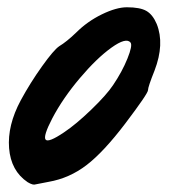

<svg xmlns="http://www.w3.org/2000/svg" viewBox="-20 -752 467 528"><path d="M156 -388Q189 -410 231 -450.5Q273 -491 291 -518Q316 -555 330.5 -591Q345 -627 339 -635Q327 -650 286.5 -621Q246 -592 199.5 -537Q153 -482 124 -427Q98 -377 105.5 -368Q113 -359 156 -388ZM56 -251Q10 -282 5 -344.5Q0 -407 37 -476Q63 -524 95.5 -569.5Q128 -615 143 -625Q163 -637 189 -662Q220 -693 260 -712.5Q300 -732 329 -732Q365 -732 382.5 -722Q400 -712 411 -686Q433 -631 405 -558Q387 -513 387 -504Q387 -495 325 -413Q265 -334 218 -298Q171 -262 114 -252Q79 -245 78 -245Q71 -242 56 -251Z"/></svg>

Font: Lilach
Style: Regular
Weight: 400
Version: Version 1.0